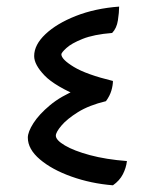

<svg xmlns="http://www.w3.org/2000/svg" viewBox="-20 -553 484 576"><path d="M318.8 2.9Q252.9 -2.4 194.6 -23.2Q136.2 -43.9 99.9 -74.7Q63.5 -105.5 63.5 -140.1Q63.5 -157.2 80.3 -183.6Q97.2 -210 129.9 -237.3Q162.6 -264.6 210.9 -284.2L227.5 -259.8Q145 -293.9 113.8 -326.4Q82.5 -358.9 82.5 -384.8Q82.5 -418.5 116.2 -450.4Q149.9 -482.4 207.5 -505.1Q265.1 -527.8 337.4 -533.2Q337.4 -515.6 333.7 -491.9Q330.1 -468.3 316.4 -454.1Q261.2 -449.7 227.8 -436.3Q194.3 -422.9 179.2 -408.9Q164.1 -395 164.1 -390.1Q164.1 -375 201.4 -352.3Q238.8 -329.6 318.8 -310.1Q318.8 -297.4 314.2 -281.5Q309.6 -265.6 297.9 -249.5Q247.1 -237.3 213.9 -216.6Q180.7 -195.8 164.1 -176Q147.5 -156.2 147.5 -146Q147.5 -132.8 174.6 -116.7Q201.7 -100.6 249.8 -87.6Q297.9 -74.7 360.8 -69.8Q358.4 -49.3 348.6 -30.3Q338.9 -11.2 318.8 2.9Z"/></svg>

Font: Harmattan Medium
Style: Regular
Weight: 500
Designer: George W. Nuss III and SIL International
Foundry: SIL International
Version: Version 4.000